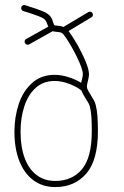

<svg xmlns="http://www.w3.org/2000/svg" viewBox="-20 -740 496 766"><path d="M338.4 -693.4Q343.8 -693.4 347.2 -689.9Q350.6 -686.5 350.6 -681.2Q350.6 -674.3 344.7 -670.9L253.4 -616.2L254.4 -615.2Q270.5 -593.8 289.6 -560.1Q308.6 -526.4 321.8 -494.1Q335 -461.9 335 -443.8Q335 -437.5 333.5 -430.2Q332 -422.9 330.6 -416Q326.7 -401.4 326.7 -395.5Q326.7 -388.2 330.6 -380.4Q334.5 -372.6 342.3 -360.4Q350.6 -347.2 355 -339.1Q359.4 -331.1 361.8 -321.3Q367.2 -300.3 368.9 -274.9Q370.6 -249.5 370.6 -216.8Q370.6 -100.6 324 -47.1Q277.3 6.3 200.7 6.3Q149.9 6.3 113.3 -20.8Q76.7 -47.9 57.1 -97.7Q37.6 -147.5 37.6 -214.8Q37.6 -272.9 54.7 -324.7Q71.8 -376.5 107.9 -408.9Q144 -441.4 197.8 -441.4Q224.6 -441.4 252.9 -432.4Q281.2 -423.3 303.7 -409.7Q305.7 -419.4 307.1 -423.8Q310.5 -436 310.5 -443.8Q310.5 -465.3 284.7 -517.1Q258.8 -568.8 234.9 -600.6Q231 -606 226.6 -608.4Q222.2 -610.8 215.8 -611.8Q209.5 -612.8 202.4 -613.3Q195.3 -613.8 190.4 -615.7L96.2 -563Q93.3 -561.5 90.3 -561.5Q85.4 -561.5 81.8 -565.2Q78.1 -568.8 78.1 -573.7Q78.1 -581.1 84.5 -584.5L172.9 -633.8Q169.4 -640.6 167 -647.9Q164.1 -656.7 159.2 -661.6Q152.3 -668.5 135.3 -675Q118.2 -681.6 85.9 -691.9Q81.5 -692.9 72.8 -695.8Q69.3 -696.8 66.9 -700.2Q64.5 -703.6 64.5 -707.5Q64.5 -713.9 69.6 -717.5Q74.7 -721.2 80.6 -719.2L94.2 -714.8Q127 -704.6 146.7 -696.8Q166.5 -689 176.8 -679.2Q186.5 -669.4 190.4 -655.8Q192.4 -648.9 194.1 -644.8Q195.8 -640.6 197.8 -639.2Q199.2 -638.2 207.3 -637.7Q215.3 -637.2 220.7 -636.2Q227.5 -634.8 232.9 -632.3L332 -691.4Q335.4 -693.4 338.4 -693.4ZM200.7 -18.1Q267.6 -18.1 306.9 -64.7Q346.2 -111.3 346.2 -216.8Q346.2 -248.5 344.7 -272.5Q343.3 -296.4 338.4 -315.4Q335.9 -325.7 322.8 -345.2Q309.1 -366.7 305.2 -378.4Q288.1 -393.1 257.3 -405Q226.6 -417 197.8 -417Q152.3 -417 121.8 -388.9Q91.3 -360.8 76.7 -314.7Q62 -268.6 62 -214.8Q62 -153.8 78.4 -109.6Q94.7 -65.4 126 -41.7Q157.2 -18.1 200.7 -18.1Z"/></svg>

Font: Velvelyne Light
Style: Regular
Weight: 200
Designer: Manon Van der Borght et Mariel Nils
Foundry: Velvetyne
Version: Version 1.070